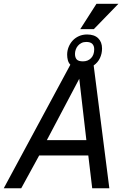

<svg xmlns="http://www.w3.org/2000/svg" viewBox="-43 -1009 679 1029"><path d="M503.9 -749Q503.9 -721.7 492.7 -697.8Q481.4 -673.8 459 -658.2L543 0H451.2L430.2 -175.8H167L70.8 0H-22.9L334 -662.1Q324.2 -672.4 320.6 -686.5Q316.9 -700.7 316.9 -715.8Q316.9 -737.3 324.7 -756.8Q332.5 -776.4 346.4 -791.5Q360.4 -806.6 380.1 -815.4Q399.9 -824.2 423.8 -824.2Q462.4 -824.2 483.2 -804Q503.9 -783.7 503.9 -749ZM208 -257.8H419.9L381.8 -586.9ZM460 -853H387.2L474.1 -988.8H591.8ZM401.9 -680.2Q428.2 -680.2 445.1 -697.5Q461.9 -714.8 461.9 -745.1Q461.9 -763.2 451.9 -773.7Q441.9 -784.2 418.9 -784.2Q404.3 -784.2 393.1 -778.3Q381.8 -772.5 374.3 -763.4Q366.7 -754.4 362.8 -742.9Q358.9 -731.4 358.9 -720.2Q358.9 -701.2 367.9 -690.7Q377 -680.2 401.9 -680.2Z"/></svg>

Font: Clear Sans
Style: Italic
Weight: 400
Italic angle: -12°
Foundry: Intel Corporation
Version: Version 1.00